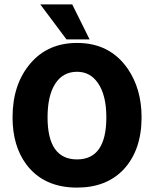

<svg xmlns="http://www.w3.org/2000/svg" viewBox="-20 -840 699 872"><path d="M163 -820H308L387 -661H282ZM330 -645Q479 -645 560 -528Q623 -436 623 -307Q623 -158 541 -70Q463 12 330 12Q178 12 99 -94Q37 -178 37 -307Q37 -458 119 -553Q198 -645 330 -645ZM330 -116Q463 -116 463 -307Q463 -409 424 -464Q389 -514 330 -514Q266 -514 231 -460Q196 -406 196 -307Q196 -116 330 -116Z"/></svg>

Font: Tajawal Black
Style: Regular
Weight: 900
Designer: Boutros Fonts
Foundry: Created by Boutros International 2017
Version: Version 1.700